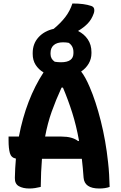

<svg xmlns="http://www.w3.org/2000/svg" viewBox="-20 -1068 690 1098"><path d="M213 1Q197 5 180.5 7.5Q164 10 148 10Q111 10 87.5 -3.5Q64 -17 65 -51Q66 -106 71 -161Q44 -166 36.5 -192.5Q29 -219 29 -264V-287H88Q129 -501 229 -654Q200 -671 183.5 -697.5Q167 -724 167 -759V-765Q167 -818 200 -854.5Q233 -891 287 -903Q327 -936 353.5 -970.5Q380 -1005 394 -1048Q430 -1048 455.5 -1044.5Q481 -1041 502 -1034Q516 -1029 518.5 -1017Q521 -1005 516 -991Q504 -957 482 -934Q460 -911 428 -892L426 -891Q461 -874 482 -843Q503 -812 503 -770V-764Q503 -731 487 -704Q471 -677 444 -659Q468 -629 493 -570Q528 -489 556.5 -376Q585 -263 598 -140Q602 -106 604 -70Q606 -34 607 1Q582 10 548 10Q463 10 458 -52Q454 -109 448 -160H220Q214 -88 213 1ZM341 -826Q306 -826 287.5 -810Q269 -794 269 -765V-759Q269 -731 293 -715Q311 -712 329 -712Q400 -712 400 -764V-770Q400 -805 373 -823Q358 -826 341 -826ZM332 -287Q394 -287 427 -261L432 -263Q416 -351 393 -423.5Q370 -496 340 -567H332Q299 -495 275.5 -429Q252 -363 238 -287Z"/></svg>

Font: Recursive Sn Csl St
Style: Bold
Weight: 700
Version: Version 1.079;hotconv 1.0.112;makeotfexe 2.5.65598; ttfautoh